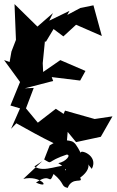

<svg xmlns="http://www.w3.org/2000/svg" viewBox="-50 -657 570 939"><path d="M113 -504 174 -452 212 -515 260 -479 322 -536 448 -481 407 -631 343 -618 279 -584 290 -604 191 -556 209 -593 133 -527 21 -637 28 -462 6 -405 -3 -354 -30 -363 48 -256 1 -141 48 -127 4 -27 30 -54C90 -21 149 13 212 43L193 54L166 123C211 150 173 133 276 99C300 99 273 134 235 141C313 189 233 181 291 155C246 141 168 191 118 157L157 131L64 218C148 197 204 271 126 236C204 182 186 255 212 194C269 241 246 254 281 262C304 204 360 243 342 212C424 152 348 112 399 169C435 101 333 69 346 93C303 11 309 43 229 19L272 93L281 -12L322 38L443 12L500 -88L413 -75L268 -116L261 -100L223 -125L135 -57L77 -127L115 -227L71 -225L210 -261L203 -280L342 -263L368 -310L245 -363L161 -305L159 -348L172 -479L165 -513Z"/></svg>

Font: Charger Distortion
Style: 2
Weight: 400
Designer: Jasper
Foundry: Cannot Into Space Fonts
Version: Version 0.98